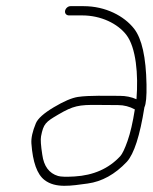

<svg xmlns="http://www.w3.org/2000/svg" viewBox="-20 -658 496 623"><path d="M113.2 -215.7C111.2 -205.4 112.6 -185.6 117.2 -156C122.3 -118.7 139.3 -95.7 168.3 -87C177.2 -84.3 195.1 -83.8 222 -85.4C283.3 -89.1 332.7 -110.9 370 -151C376.8 -158.3 384.7 -174.8 393.8 -200.5C402.9 -226.2 410.8 -260.3 417.5 -303C400.3 -312.3 382.2 -317 363.2 -317C344.2 -317 322.4 -317.2 297.8 -317.5C235.6 -318.3 217.7 -314.7 169.4 -286.5C127.9 -262.2 121 -256.4 113.2 -215.7ZM191.1 -622.5C192.5 -630.8 200.4 -638 208.6 -638H251.6C322.8 -638 383 -605.9 415 -565C440.4 -532.6 453.8 -472.1 455.4 -383.5C456.1 -345.1 453.9 -320.6 448.6 -310C434 -217.8 415 -158.8 391.6 -133C353.2 -92.3 310.8 -68.8 264.4 -62.5C211.2 -55.3 160.4 -46.1 124.3 -74C100.4 -92.4 86.2 -132 81.9 -192.5C80.7 -210.2 85.5 -232 96.4 -258C102.8 -273.3 122.2 -290.7 154.6 -310C187 -329.3 213.1 -340.5 232.9 -343.5C268.9 -348.9 329.6 -347 368.8 -347C388.3 -347 406.3 -343.3 422.8 -336C429.3 -416.5 421.5 -503.9 389.9 -545C362 -581.2 307.9 -608 246.8 -608H203.8C195.6 -608 189.8 -614.1 191.1 -622.5Z"/></svg>

Font: MewTooHand
Style: ReversedIta
Weight: 400
Designer: Mew Too, Robert Jablonski
Version: Version 0.77